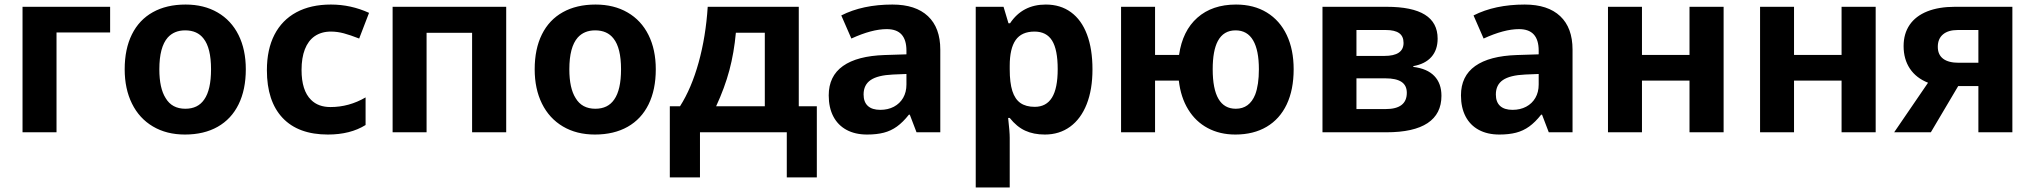

<svg xmlns="http://www.w3.org/2000/svg" viewBox="-20 -576 8860 836"><path d="M78.1 -546.4H459.5V-434.6H226.1V0H78.1Z M522.9 -274.4Q522.9 -362.8 554.4 -426.3Q585.9 -489.7 645.5 -522.9Q705.1 -556.2 788.1 -556.2Q868.2 -556.2 927.5 -521.7Q986.8 -487.3 1018.6 -423.6Q1050.3 -359.9 1050.3 -274.4Q1050.3 -185.5 1018.8 -121.6Q987.3 -57.6 927.7 -23.9Q868.2 9.8 785.2 9.8Q705.1 9.8 645.8 -25.4Q586.4 -60.5 554.7 -124.8Q522.9 -189 522.9 -274.4ZM869.1 -142.6Q898.9 -184.6 898.9 -274.4Q898.9 -367.2 866.2 -408.2Q838.9 -443.8 786.1 -443.8Q738.8 -443.8 710.4 -412.6Q673.8 -371.1 673.8 -274.4Q673.8 -191.9 701.2 -148.9Q728.5 -102.5 787.1 -102.5Q841.8 -102.5 869.1 -142.6Z M1142.1 -270.5Q1142.1 -360.8 1175 -424.8Q1208 -488.8 1270.5 -522.5Q1333 -556.2 1420.9 -556.2Q1507.8 -556.2 1586.9 -520L1543.9 -408.2Q1505.4 -423.3 1477.1 -430.9Q1448.7 -438.5 1420.4 -438.5Q1379.4 -438.5 1349.6 -418Q1321.8 -398.4 1307.4 -361.3Q1293 -324.2 1293 -271.5Q1293 -181.6 1334.5 -141.1Q1365.7 -109.9 1418.9 -109.9Q1500 -109.9 1571.8 -151.9V-31.7Q1505.4 9.8 1407.7 9.8Q1278.8 9.8 1210.4 -62.7Q1142.1 -135.3 1142.1 -270.5Z M1689.5 -546.4H2184.1V0H2035.6V-433.1H1837.4V0H1689.5Z M2308.1 -274.4Q2308.1 -362.8 2339.6 -426.3Q2371.1 -489.7 2430.7 -522.9Q2490.2 -556.2 2573.2 -556.2Q2653.3 -556.2 2712.6 -521.7Q2772 -487.3 2803.7 -423.6Q2835.4 -359.9 2835.4 -274.4Q2835.4 -185.5 2804 -121.6Q2772.5 -57.6 2712.9 -23.9Q2653.3 9.8 2570.3 9.8Q2490.2 9.8 2430.9 -25.4Q2371.6 -60.5 2339.8 -124.8Q2308.1 -189 2308.1 -274.4ZM2654.3 -142.6Q2684.1 -184.6 2684.1 -274.4Q2684.1 -367.2 2651.4 -408.2Q2624 -443.8 2571.3 -443.8Q2523.9 -443.8 2495.6 -412.6Q2459 -371.1 2459 -274.4Q2459 -191.9 2486.3 -148.9Q2513.7 -102.5 2572.3 -102.5Q2627 -102.5 2654.3 -142.6Z M2896.5 -113.3H2940.9Q2990.7 -191.4 3022 -304Q3053.2 -416.5 3061.5 -546.4H3458V-113.3H3536.6V196.3H3405.8V0H3027.8V196.3H2896.5ZM3310.1 -113.3V-433.6H3184.1Q3176.3 -346.7 3155.8 -270Q3135.3 -193.4 3098.1 -113.3Z M3970.7 0 3941.4 -76.7H3937.5Q3911.6 -43.9 3885.5 -25.1Q3859.4 -6.3 3828.4 1.7Q3797.4 9.8 3755.4 9.8Q3703.6 9.8 3666 -10.5Q3628.4 -30.8 3608.4 -69.1Q3588.4 -107.4 3588.4 -160.6Q3588.4 -244.6 3650.4 -288.6Q3712.4 -332.5 3832 -336.4L3926.8 -339.4V-355.5Q3926.8 -402.3 3905.5 -425.8Q3884.3 -449.2 3840.8 -449.2Q3776.4 -449.2 3687 -408.2L3643.1 -508.8Q3736.3 -556.2 3865.7 -556.2Q3966.8 -556.2 4020.5 -505.6Q4074.2 -455.1 4074.2 -359.9V0ZM3926.8 -208V-253.9L3868.2 -251.5Q3801.8 -248.5 3771 -227.5Q3740.2 -206.5 3740.2 -164.6Q3740.2 -131.8 3758.8 -114.7Q3777.3 -97.7 3813 -97.7Q3846.2 -97.7 3872.1 -111.3Q3897.9 -125 3912.4 -149.9Q3926.8 -174.8 3926.8 -208Z M4228.5 -546.4H4349.6L4371.1 -474.6H4377.9Q4432.1 -556.2 4533.7 -556.2Q4597.7 -556.2 4643.3 -522.7Q4689 -489.3 4712.9 -426Q4736.8 -362.8 4736.8 -273.9Q4736.8 -186.5 4711.7 -122.6Q4686.5 -58.6 4639.6 -24.4Q4592.8 9.8 4529.3 9.8Q4480.5 9.8 4443.8 -7.1Q4407.2 -23.9 4376.5 -62.5H4369.6Q4376.5 -2.4 4376.5 23.9V240.2H4228.5ZM4585.4 -274.9Q4585.4 -359.9 4561 -399.2Q4536.6 -438.5 4484.4 -438.5Q4428.2 -438.5 4402.3 -401.6Q4376.5 -364.7 4376.5 -289.6V-274.4Q4376.5 -215.8 4387.9 -179.9Q4399.4 -144 4423.3 -127.4Q4447.3 -110.8 4485.4 -110.8Q4535.6 -110.8 4560.5 -151.1Q4585.4 -191.4 4585.4 -274.9Z M5112.8 -225.1H5009.3V0H4861.3V-546.4H5009.3V-336.9H5113.8Q5128.9 -441.9 5193.6 -499Q5258.3 -556.2 5361.8 -556.2Q5439.5 -556.2 5496.1 -521.5Q5552.7 -486.8 5582.8 -423.3Q5612.8 -359.9 5612.8 -274.4Q5612.8 -185.1 5582.5 -121.3Q5552.2 -57.6 5495.1 -23.9Q5438 9.8 5358.9 9.8Q5291.5 9.8 5238.8 -18.3Q5186 -46.4 5153.6 -99.4Q5121.1 -152.3 5112.8 -225.1ZM5445.3 -164.1Q5461.4 -206.5 5461.4 -274.4Q5461.4 -356.9 5436.5 -399.9Q5411.1 -443.8 5359.9 -443.8Q5307.6 -443.8 5282.7 -397.5Q5260.3 -355.5 5260.3 -274.4Q5260.3 -102.5 5360.8 -102.5Q5420.4 -102.5 5445.3 -164.1Z M5738.3 -546.4H6017.6Q6128.9 -546.4 6184.3 -512Q6239.7 -477.5 6239.7 -407.7Q6239.7 -358.9 6212.6 -328.1Q6185.5 -297.4 6133.8 -288.1V-284.7Q6194.3 -277.3 6225.3 -245.1Q6256.3 -212.9 6256.3 -158.7Q6256.3 -80.1 6196 -40Q6135.7 0 6016.6 0H5738.3ZM6105.5 -171.9Q6105.5 -204.1 6082.3 -219.5Q6059.1 -234.9 6012.7 -234.9H5886.2V-101.1H6013.2Q6105.5 -101.1 6105.5 -171.9ZM6091.3 -389.2Q6091.3 -418 6072.3 -431.6Q6053.2 -445.3 6014.6 -445.3H5886.2V-332.5H6007.8Q6091.3 -332.5 6091.3 -389.2Z M6723.6 0 6694.3 -76.7H6690.4Q6664.6 -43.9 6638.4 -25.1Q6612.3 -6.3 6581.3 1.7Q6550.3 9.8 6508.3 9.8Q6456.5 9.8 6418.9 -10.5Q6381.3 -30.8 6361.3 -69.1Q6341.3 -107.4 6341.3 -160.6Q6341.3 -244.6 6403.3 -288.6Q6465.3 -332.5 6585 -336.4L6679.7 -339.4V-355.5Q6679.7 -402.3 6658.4 -425.8Q6637.2 -449.2 6593.8 -449.2Q6529.3 -449.2 6439.9 -408.2L6396 -508.8Q6489.3 -556.2 6618.7 -556.2Q6719.7 -556.2 6773.4 -505.6Q6827.1 -455.1 6827.1 -359.9V0ZM6679.7 -208V-253.9L6621.1 -251.5Q6554.7 -248.5 6523.9 -227.5Q6493.2 -206.5 6493.2 -164.6Q6493.2 -131.8 6511.7 -114.7Q6530.3 -97.7 6565.9 -97.7Q6599.1 -97.7 6625 -111.3Q6650.9 -125 6665.3 -149.9Q6679.7 -174.8 6679.7 -208Z M6981.4 -546.4H7129.4V-336.9H7336.4V-546.4H7484.9V0H7336.4V-225.1H7129.4V0H6981.4Z M7643.6 -546.4H7791.5V-336.9H7998.5V-546.4H8147V0H7998.5V-225.1H7791.5V0H7643.6Z M8268.6 -375.5Q8268.6 -429.2 8294.9 -467.8Q8321.3 -506.3 8371.6 -526.4Q8421.9 -546.4 8491.7 -546.4H8742.2V0H8594.2V-201.2H8506.3L8387.2 0H8227.5L8375 -215.8Q8323.2 -236.3 8295.9 -277.3Q8268.6 -318.4 8268.6 -375.5ZM8594.2 -302.7V-445.3H8503.9Q8462.9 -445.3 8440.2 -426.3Q8417.5 -407.2 8417.5 -372.1Q8417.5 -337.9 8440.7 -320.3Q8463.9 -302.7 8508.8 -302.7Z"/></svg>

Font: Viking Open Sans
Style: Bold
Weight: 700
Foundry: Ascender Corporation
Version: Version 2.001